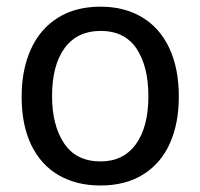

<svg xmlns="http://www.w3.org/2000/svg" viewBox="-20 -560 616 590"><path d="M46.5 -262.5Q46.5 -346 74.8 -408.5Q103 -471 157.5 -505.2Q212 -539.5 289 -539.5Q362 -539.5 416.2 -507.2Q470.5 -475 500 -412.8Q529.5 -350.5 529.5 -262.5Q529.5 -181 502 -119.5Q474.5 -58 420.2 -24Q366 10 289 10Q215 10 160.5 -21.5Q106 -53 76.2 -114.2Q46.5 -175.5 46.5 -262.5ZM289 -64Q359.5 -64 397.8 -117.2Q436 -170.5 436 -264.5Q436 -355.5 399.8 -410.2Q363.5 -465 289 -465Q217.5 -465 178.8 -412.5Q140 -360 140 -264.5Q140 -175 177 -119.5Q214 -64 289 -64Z"/></svg>

Font: 1883 Sans
Style: Regular
Weight: 400
Designer: 1883 Sans project is a fork of Public Sans.
Version: Version 1.009